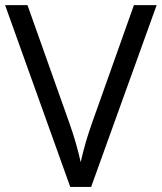

<svg xmlns="http://www.w3.org/2000/svg" viewBox="-20 -734 635 754"><path d="M505.9 -713.9H595.2L337.9 0H255.9L0 -713.9H87.9L252 -252Q280.3 -172.4 296.9 -97.2Q314.5 -176.3 342.8 -254.9Z"/></svg>

Font: Zoram GWebM
Style: Regular
Weight: 400
Foundry: Ascender Corporation
Version: Version 1.000